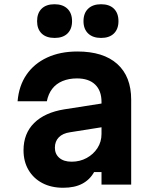

<svg xmlns="http://www.w3.org/2000/svg" viewBox="-20 -871 740 906"><path d="M469 -384V-272L311 -247Q276 -242 257.5 -223Q239 -204 239 -174Q239 -144 260 -126Q281 -108 318 -108Q357 -108 389 -125.5Q421 -143 440 -172.5Q459 -202 459 -239V-390Q459 -443 429 -472Q399 -501 343 -501Q305 -501 275 -488.5Q245 -476 226.5 -452Q208 -428 201 -393H63Q69 -466 105 -518.5Q141 -571 202.5 -599.5Q264 -628 345 -628Q468 -628 533.5 -569Q599 -510 599 -401V0H459V-59H424Q404 -23 368 -4Q332 15 278 15Q222 15 180 -7Q138 -29 114.5 -69Q91 -109 91 -162Q91 -241 141 -290.5Q191 -340 283 -355ZM238 -692Q198 -692 176.5 -713Q155 -734 155 -771Q155 -809 176.5 -830Q198 -851 237 -851Q276 -851 298 -830Q320 -809 320 -771Q320 -734 298.5 -713Q277 -692 238 -692ZM457 -692Q418 -692 396 -713Q374 -734 374 -771Q374 -809 396 -830Q418 -851 457 -851Q496 -851 517.5 -830Q539 -809 539 -771Q539 -734 517.5 -713Q496 -692 457 -692Z"/></svg>

Font: Martian Mono SemiExpanded SemiBold
Style: Regular
Weight: 600
Monospace: yes
Version: Version 0.930